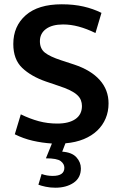

<svg xmlns="http://www.w3.org/2000/svg" viewBox="-20 -660 566 895"><path d="M268 -640Q324 -640 369.5 -629.5Q415 -619 453 -600L425 -506Q384 -526 347 -536Q310 -546 274 -546Q223 -546 194.5 -525Q166 -504 166 -468Q166 -433 189.5 -414.5Q213 -396 265 -379L326 -359Q404 -333 445 -287Q486 -241 486 -178Q486 -140 472.5 -108Q459 -76 433.5 -51.5Q408 -27 370.5 -11.5Q333 4 285 8L270 47Q315 50 336 73Q357 96 357 125Q357 169 323 192Q289 215 238 215Q214 215 193 210.5Q172 206 159 201L174 151Q198 160 226 160Q280 160 280 122Q280 104 263 91Q246 78 194 78L222 9Q176 6 132.5 -4Q89 -14 49 -34L77 -127Q120 -106 161 -95Q202 -84 247 -84Q301 -84 331.5 -105Q362 -126 362 -166Q362 -180 357 -193Q352 -206 339.5 -217.5Q327 -229 305.5 -239.5Q284 -250 250 -261L194 -280Q125 -304 83.5 -343.5Q42 -383 42 -455Q42 -538 100 -589Q158 -640 268 -640Z"/></svg>

Font: Mukta Vaani SemiBold
Style: Regular
Weight: 600
Designer: Noopur Datye, Girish Dalvi, Yashodeep Gholap, Pallavi Karambelkar
Foundry: Ek Type
Version: Version 2.538;PS 1.000;hotconv 16.6.51;makeotf.lib2.5.65220;